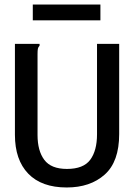

<svg xmlns="http://www.w3.org/2000/svg" viewBox="-20 -817 590 849"><path d="M275 12Q164 12 105 -49Q46 -110 46 -221V-623H155V-615Q149 -609 147.5 -601.5Q146 -594 146 -578V-220Q146 -150 176 -110Q206 -70 276 -70Q349 -70 379 -110.5Q409 -151 409 -223V-623H507V-224Q507 -102 443 -45Q379 12 275 12ZM125 -727V-797H424V-727Z"/></svg>

Font: Inconsolata SemiExpanded SemiBold
Style: Regular
Weight: 600
Width: 6
Monospace: yes
Designer: Raph Levien, Cyreal, Brenton Simpson
Foundry: Raph Levien, Cyreal, Google
Version: Version 3.001; ttfautohint (v1.8.2.53-6de2)